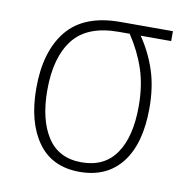

<svg xmlns="http://www.w3.org/2000/svg" viewBox="-66 -595 662 670"><g transform="rotate(10 265.0 -260.0)"><path d="M258 10Q160 10 109.5 -61Q59 -132 59 -252Q59 -383 119.5 -456.5Q180 -530 308 -530H494V-495H386Q422 -442 441 -383.5Q460 -325 460 -251Q460 -126 407.5 -58Q355 10 258 10ZM259 -24Q340 -24 381 -83.5Q422 -143 422 -251Q422 -325 402.5 -383Q383 -441 347 -495H308Q197 -495 147.5 -431.5Q98 -368 98 -252Q98 -147 138 -85.5Q178 -24 259 -24Z"/></g></svg>

Font: Noto Sans Mono Condensed ExtraLight
Style: Regular
Weight: 200
Width: 3
Designer: Monotype Design Team
Foundry: Monotype Imaging Inc.
Version: Version 2.014; ttfautohint (v1.8.4.7-5d5b)